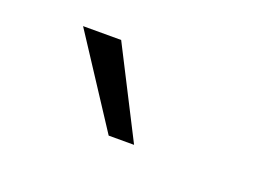

<svg xmlns="http://www.w3.org/2000/svg" viewBox="-45 -858 590 412"><g transform="rotate(20 250.0 -652.0)"><path d="M89 -551ZM221 -551 89 -753H176L279 -551Z"/></g></svg>

Font: Winston
Style: Regular
Weight: 400
Designer: Original fonts by Vernon Adams / Changes by Cristiano Sobral
Foundry: Original fonts by Vernon Adams / Changes by Cristiano Sobral
Version: Version 2.503;July 17, 2020;FontCreator 13.0.0.2655 64-bit